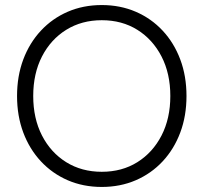

<svg xmlns="http://www.w3.org/2000/svg" viewBox="-20 -730 806 760"><path d="M718.2 -350Q718.2 -271.2 693.6 -205.5Q669 -139.8 623.9 -91.4Q578.8 -43 517.4 -16.5Q456 10 382.8 10Q309.5 10 248.2 -16.5Q187 -43 141.9 -91.4Q96.8 -139.8 72.1 -205.5Q47.5 -271.2 47.5 -350Q47.5 -428.8 72.1 -494.5Q96.8 -560.2 141.9 -608.6Q187 -657 248.2 -683.5Q309.5 -710 382.8 -710Q456 -710 517.4 -683.5Q578.8 -657 623.9 -608.6Q669 -560.2 693.6 -494.5Q718.2 -428.8 718.2 -350ZM654.2 -350Q654.2 -438.8 619.4 -506.4Q584.5 -574 523.6 -612Q462.8 -650 382.8 -650Q303.5 -650 242.2 -612Q181 -574 146.2 -506.5Q111.5 -439 111.5 -350Q111.5 -261.2 146.2 -193.6Q181 -126 242.2 -88Q303.5 -50 382.8 -50Q462.8 -50 523.6 -88Q584.5 -126 619.4 -193.6Q654.2 -261.2 654.2 -350Z"/></svg>

Font: Quicksand Variable Light
Style: Regular
Weight: 300
Designer: Andrew Paglinawan
Foundry: Andrew Paglinawan
Version: Version 3.004